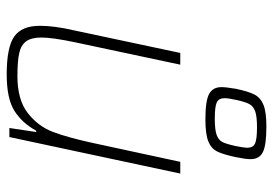

<svg xmlns="http://www.w3.org/2000/svg" viewBox="-141 -666 815 573"><g transform="rotate(90 266.5 -379.5)"><path d="M57 -91Q57 -134 70 -190L138 -510H173L106 -195Q92 -128 92 -96Q92 -66 103 -50.5Q114 -35 138 -29.5Q162 -24 207 -24Q278 -24 317.5 -55Q357 -86 373.5 -129.5Q390 -173 406 -246L463 -510H498L389 0H362L374 -80H370Q348 -39 311.5 -15.5Q275 8 202 8Q121 8 89 -14.5Q57 -37 57 -91ZM240 -633Q240 -646 245 -676Q253 -714 262.5 -732Q272 -750 293.5 -758.5Q315 -767 358 -767Q413 -767 434 -756.5Q455 -746 455 -720Q455 -705 449 -676Q441 -638 432 -620Q423 -602 401.5 -593.5Q380 -585 336 -585Q281 -585 260.5 -596Q240 -607 240 -633ZM416 -676Q421 -701 421 -710Q421 -727 408.5 -733Q396 -739 360 -739Q327 -739 312 -733.5Q297 -728 290.5 -716Q284 -704 278 -676Q273 -653 273 -642Q273 -625 285.5 -619Q298 -613 334 -613Q367 -613 382.5 -618.5Q398 -624 404 -636Q410 -648 416 -676Z"/></g></svg>

Font: Saira Semi Condensed Thin
Style: Italic
Weight: 100
Width: 4
Italic angle: -12°
Designer: Hector Gatti with collaboration of the Omnibus-Type team
Foundry: Omnibus-Type
Version: Version 1.001; ttfautohint (v1.8)